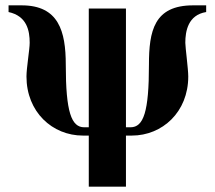

<svg xmlns="http://www.w3.org/2000/svg" viewBox="-20 -493 803 718"><path d="M312 -461V-17H295C247 -17 226 -74 226 -251C226 -377 199 -473 61 -473H12V-448C81 -433 91 -378 91 -333C91 -309 79 -238 79 -207C79 -74 176 14 290 14H312V205H451V14H473C587 14 684 -74 684 -207C684 -235 673 -316 673 -333C673 -376 683 -437 751 -448V-473H702C556 -473 537 -377 537 -251C537 -75 517 -17 468 -17H451V-461Z"/></svg>

Font: XITS Math
Style: Bold
Weight: 700
Designer: MicroPress Inc., with final additions and corrections provided by Coen Hoffman, Elsevier (retired)
Version: Version 1.105